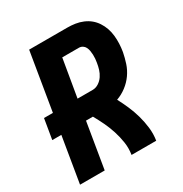

<svg xmlns="http://www.w3.org/2000/svg" viewBox="-171 -863 942 991"><g transform="rotate(-30 300.0 -367.5)"><path d="M21 0 66 -271H12L32 -391H85L142 -735H369Q393 -735 416 -731.5Q439 -728 460.5 -719Q482 -710 499 -696Q516 -682 528.5 -663Q541 -644 548.5 -622.5Q556 -601 558.5 -577.5Q561 -554 560 -530Q559 -506 555 -482Q549 -451 539 -420.5Q529 -390 510 -363Q491 -336 464 -315.5Q437 -295 406 -284Q423 -252 437.5 -218.5Q452 -185 462 -149.5Q472 -114 476.5 -76Q481 -38 475 0H328Q334 -37 328.5 -73.5Q323 -110 312 -144Q301 -178 286 -209.5Q271 -241 254 -271H213L168 0ZM232 -391H322Q341 -391 358 -402Q375 -413 386 -429.5Q397 -446 402.5 -464Q408 -482 411 -501Q413 -512 414 -524Q415 -536 414.5 -548Q414 -560 412 -571.5Q410 -583 405 -593Q400 -603 390.5 -609Q381 -615 369 -615H270Z"/></g></svg>

Font: Iosevka Curly HvExObl
Style: Regular
Weight: 900
Width: 7
Italic angle: -9°
Monospace: yes
Designer: Belleve Invis
Foundry: Belleve Invis
Version: Version 11.1.0; ttfautohint (v1.8.3)